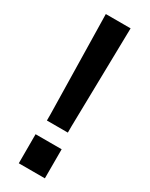

<svg xmlns="http://www.w3.org/2000/svg" viewBox="-187 -739 607 778"><g transform="rotate(30 117.0 -350.0)"><path d="M68 -207V-236L59 -700H175L166 -236V-207ZM56 0V-136H178V0Z"/></g></svg>

Font: Cabin Condensed
Style: Bold
Weight: 700
Width: 3
Designer: Pablo Impallari
Foundry: Pablo Impallari. http://www.impallari.com Igino Marini. http://www.ikern.com
Version: Version 3.001; ttfautohint (v1.8.3)